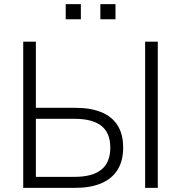

<svg xmlns="http://www.w3.org/2000/svg" viewBox="-20 -906 873 926"><path d="M92 0V-705H153V-386H344Q417 -386 468.5 -365Q520 -344 547 -301.5Q574 -259 574 -194Q574 -130 547 -87Q520 -44 468.5 -22Q417 0 344 0ZM153 -53H339Q426 -53 469 -88Q512 -123 512 -194Q512 -265 469 -299Q426 -333 339 -333H153ZM680 0V-705H741V0ZM464 -813V-886H537V-813ZM297 -813V-886H370V-813Z"/></svg>

Font: Nunito Sans 12pt Light
Style: Regular
Weight: 300
Designer: Vernon Adams
Foundry: Vernon Adams
Version: Version 3.101;gftools[0.9.27]